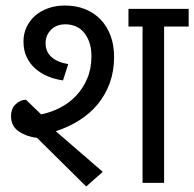

<svg xmlns="http://www.w3.org/2000/svg" viewBox="-20 -662 703 695"><path d="M496 -566H445V-630H663V-566H574V0H496ZM215 -642Q256 -642 289 -628.5Q322 -615 345 -590.5Q368 -566 380.5 -532Q393 -498 393 -456Q393 -405 377.5 -362Q362 -319 334 -285Q306 -251 267 -226.5Q228 -202 182 -187L352 -40L292 13L114 -163Q77 -167 48.5 -186Q20 -205 20 -241Q20 -270 37.5 -285.5Q55 -301 74 -301L129 -248Q164 -255 196.5 -271.5Q229 -288 254.5 -314.5Q280 -341 295.5 -377Q311 -413 311 -458Q311 -488 303 -510Q295 -532 282 -546.5Q269 -561 252 -567.5Q235 -574 217 -574Q184 -574 164.5 -554Q145 -534 145 -506Q145 -474 167 -455Q189 -436 227 -430L208 -371Q179 -375 153.5 -385.5Q128 -396 108 -413.5Q88 -431 76.5 -455.5Q65 -480 65 -512Q65 -540 76 -563.5Q87 -587 106.5 -604.5Q126 -622 154 -632Q182 -642 215 -642Z"/></svg>

Font: Ek Mukta
Style: Regular
Weight: 400
Designer: Girish Dalvi and Yashodeep Gholap
Foundry: Ek Type
Version: Version 2.538;PS 1.001;hotconv 16.6.51;makeotf.lib2.5.65220;